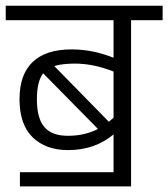

<svg xmlns="http://www.w3.org/2000/svg" viewBox="-26 -629 591 674"><path d="M544.9 -558.1H434.1V25.4H43.9V-24.4H372.6V-157.2Q307.1 -102.1 212.9 -102.1Q135.3 -102.1 88.9 -146.7Q42.5 -191.4 42.5 -281.2Q42.5 -367.7 88.9 -411.6Q135.3 -455.6 224.6 -455.6Q261.2 -455.6 297.1 -448.7Q333 -441.9 372.6 -426.3V-558.1H-5.9V-608.9H544.9ZM372.6 -215.8V-377.9Q335 -392.6 301.8 -399.2Q268.6 -405.8 234.4 -405.8L218.8 -405.3Q185.1 -403.8 164.6 -397L356 -201.7Q361.8 -206.1 372.6 -215.8ZM317.9 -176.3 125.5 -371.6Q103.5 -343.3 103.5 -280.3Q103.5 -213.4 129.9 -182.9Q156.2 -152.3 212.4 -152.3Q271.5 -152.3 317.9 -176.3Z"/></svg>

Font: Varta
Style: Light
Weight: 300
Designer: Joana Correia, Viktoriya Grabowska, Eben Sorkin
Foundry: Sorkin Type
Version: Version 1.002; ttfautohint (v1.3) -l 8 -r 24 -G 200 -x 12 -H